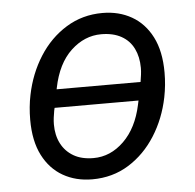

<svg xmlns="http://www.w3.org/2000/svg" viewBox="-44 -573 638 629"><g transform="rotate(-5 275.0 -258.0)"><path d="M235 12Q181 12 139 -12Q97 -36 73 -83Q49 -130 49 -200Q49 -221 51 -241.5Q53 -262 57 -281Q71 -350 106.5 -406Q142 -462 195.5 -495Q249 -528 315 -528Q369 -528 411 -504Q453 -480 477 -433Q501 -386 501 -316Q501 -295 499 -275Q497 -255 493 -235Q479 -166 443.5 -110Q408 -54 355 -21Q302 12 235 12ZM245 -57Q301 -57 345 -100Q389 -143 405 -218L411 -246L439 -232H102L135 -245L130 -223Q128 -212 126.5 -200.5Q125 -189 125 -178Q125 -142 139 -115Q153 -88 179.5 -72.5Q206 -57 245 -57ZM305 -459Q250 -459 205.5 -417.5Q161 -376 145 -297L140 -272L117 -292H450L415 -265L420 -292Q422 -304 423.5 -315.5Q425 -327 425 -338Q425 -374 411.5 -401.5Q398 -429 371 -444Q344 -459 305 -459Z"/></g></svg>

Font: IBM Plex Sans
Style: Italic
Weight: 400
Italic angle: -11.31°
Designer: Mike Abbink, Paul van der Laan, Pieter van Rosmalen
Foundry: Bold Monday
Version: Version 3.201